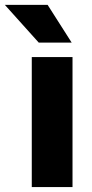

<svg xmlns="http://www.w3.org/2000/svg" viewBox="-69 -760 374 780"><path d="M225.6 0H60.1V-528.3H225.6ZM222.2 -586.9H88.4L-49.3 -740.2H124.5Z"/></svg>

Font: RobotoDraft
Style: Black
Weight: 900
Designer: Google
Version: Version 2.000980w3; 2014; ttfautohint (v1.1) -l 5 -r 24 -G 4